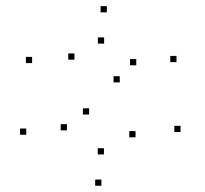

<svg xmlns="http://www.w3.org/2000/svg" viewBox="-20 -576 660 618"><path d="M83.3 -372.9V-392.9H63.3V-372.9ZM266.8 -207.4V-227.4H246.8V-207.4ZM416.2 -134.1V-154.1H396.2V-134.1ZM314.6 -78.9V-98.9H294.6V-78.9ZM195.4 -156.4V-176.4H175.4V-156.4ZM64.5 -142.3V-162.3H44.5V-142.3ZM306.4 21.9V1.9H286.4V21.9ZM561.2 -151V-171H541.2V-151ZM365.5 -310.8V-330.8H345.5V-310.8ZM219.7 -384V-404H199.7V-384ZM315.1 -435.6V-455.6H295.1V-435.6ZM418.6 -365.8V-385.8H398.6V-365.8ZM548.1 -376V-396H528.1V-376ZM323.9 -536.2V-556.2H303.9V-536.2Z"/></svg>

Font: Monaspace Neon Dots Var
Style: Regular
Weight: 400
Designer: Riley Cran and the Lettermatic Team
Version: Version 1.100 (Monaspace Neon Dots)